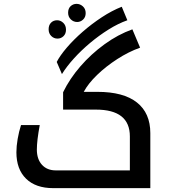

<svg xmlns="http://www.w3.org/2000/svg" viewBox="-20 -975 874 995"><path d="M256 0Q165 0 115 -49Q65 -98 65 -186Q65 -217 71.5 -255Q78 -293 89 -327H186Q171 -246 171 -200Q171 -150 197.5 -121Q224 -92 269 -92H653V-268Q653 -407 477 -407H307V-497Q341 -567 396.5 -631Q452 -695 521.5 -745.5Q591 -796 666 -823L706 -728Q647 -707 588 -669Q529 -631 483 -586.5Q437 -542 414 -499H485Q620 -499 689.5 -444Q759 -389 759 -285V0ZM274 -654Q291 -687 326 -728Q361 -769 408 -810Q455 -851 507.5 -885.5Q560 -920 611 -940L640 -870Q592 -853 542.5 -822Q493 -791 447 -752.5Q401 -714 363 -672Q325 -630 301 -591ZM380 -861Q361 -861 347 -874.5Q333 -888 333 -909Q333 -931 346 -943Q359 -955 377 -955Q395 -955 409.5 -942Q424 -929 424 -907Q424 -886 410.5 -873.5Q397 -861 380 -861ZM278 -775Q259 -775 245.5 -788.5Q232 -802 232 -823Q232 -845 244.5 -857.5Q257 -870 276 -870Q294 -870 308 -856.5Q322 -843 322 -821Q322 -800 309 -787.5Q296 -775 278 -775Z"/></svg>

Font: Noto Kufi Arabic Medium
Style: Regular
Weight: 500
Designer: Monotype Design Team, David Williams, Khaled Hosny
Foundry: Google LLC
Version: Version 2.109; ttfautohint (v1.8.4.7-5d5b)